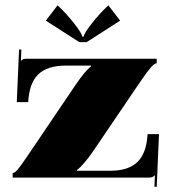

<svg xmlns="http://www.w3.org/2000/svg" viewBox="-20 -679 656 734"><path d="M311.2 -517.9H283.2L155.2 -600.1L200.2 -658.7Q233 -628.1 262.5 -590.7Q292 -553.3 295 -538.9H299.4Q302.4 -553.3 331.9 -590.7Q361.5 -628.1 394.2 -658.7L439.2 -600.1ZM28.4 0V-17.5Q36.3 -17.5 47.6 -30.8Q59 -44.1 87 -85.7L269.2 -354.9Q306.4 -409.5 328.2 -425.3V-428.3H232.5Q161.3 -428.3 126.5 -394.9Q91.8 -361.5 87.8 -288.5H44.1L52.9 -489.9L61.6 -489.5L59.9 -446.2Q65.1 -451.5 69.7 -453Q74.3 -454.5 85.2 -454.5H579.1V-437.1Q570.8 -437.1 557.7 -422.4Q544.6 -407.8 517.9 -368.9L335.2 -99.7Q319.5 -76.5 302.2 -56.6Q285 -36.7 274.5 -29.3V-26.2H401.2Q469.8 -26.2 504.4 -58.8Q538.9 -91.3 543.7 -160L544.1 -166.1H587.8L579.1 35.4L570.4 35L572.1 -8.7H571.2Q566 -3.5 561.4 -1.7Q556.8 0 545.5 0Z"/></svg>

Font: Wabroye
Style: Medium
Weight: 500
Designer: gluk
Foundry: gluk
Version: Version 0.14